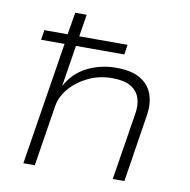

<svg xmlns="http://www.w3.org/2000/svg" viewBox="-79 -783 850 861"><g transform="rotate(10 346.0 -352.5)"><path d="M83 0 172 -559H65L72 -604H178L195 -705H247L231 -604H451L444 -559H224L194 -371Q228 -434 288.5 -464Q349 -494 420 -494Q489 -494 529.5 -470Q570 -446 585 -403.5Q600 -361 591 -306L543 0H490L538 -301Q546 -344 535.5 -376.5Q525 -409 494.5 -427Q464 -445 410 -445Q351 -445 301 -421Q251 -397 218.5 -359Q186 -321 179 -277L135 0Z"/></g></svg>

Font: Nunito Sans 7pt SemiExpanded ExtraLight
Style: Italic
Weight: 250
Width: 6
Italic angle: -9°
Designer: Vernon Adams
Foundry: Vernon Adams
Version: Version 3.101;gftools[0.9.27]